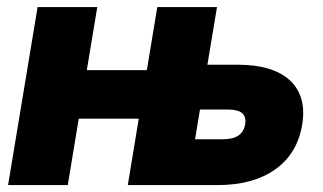

<svg xmlns="http://www.w3.org/2000/svg" viewBox="-20 -536 934 556"><path d="M3.4 0 88.9 -515.6H261.7L231.4 -333H405.3L435.5 -515.6H608.4L580.6 -348.6H668Q771 -348.6 819.8 -303Q868.7 -257.3 855 -174.8Q841.3 -91.3 777.3 -45.7Q713.4 0 609.9 0H350.1L381.8 -192.4H208L176.3 0ZM544.9 -132.8H626.5Q683.1 -132.8 689.9 -176.3Q697.3 -218.8 640.6 -218.8H559.1Z"/></svg>

Font: Inter Display Extra Bold
Style: Italic
Weight: 800
Italic angle: -9.39999°
Designer: Rasmus Andersson
Foundry: rsms
Version: Version 4.000;git-4fc901f